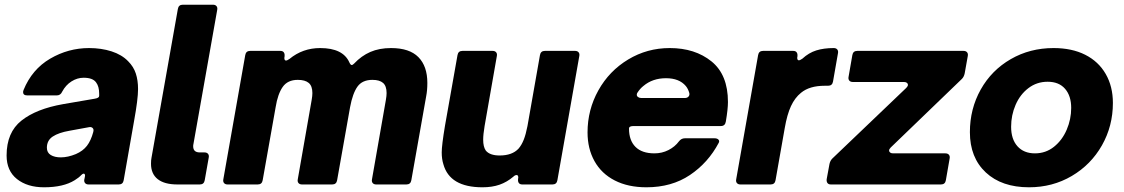

<svg xmlns="http://www.w3.org/2000/svg" viewBox="-20 -783 4770 815"><path d="M8 -123Q8 -221 71 -271Q134 -321 248 -341L382 -364Q401 -367 401 -376V-385Q401 -416 388 -433Q374 -453 335 -453Q308 -453 283.5 -437.5Q259 -422 244 -394Q237 -378 221 -378H96Q78 -378 78 -392Q78 -395 80 -401Q116 -489 193 -534Q270 -579 358 -579Q410 -579 453.5 -565Q497 -551 524 -523Q547 -500 556.5 -471Q566 -442 566 -405Q566 -362 549 -269L505 -18Q502 0 484 0H356Q346 0 341 -6Q336 -12 338 -22L339 -26Q341 -34 341 -37Q341 -46 335 -46Q331 -46 325 -40Q315 -29 297 -18Q249 12 167 12Q96 12 52 -23Q8 -58 8 -123ZM302 -129Q332 -142 349 -164Q366 -186 376 -223Q377 -226 377 -230Q377 -237 371.5 -241Q366 -245 357 -243L275 -228Q229 -220 204 -203.5Q179 -187 179 -156Q179 -135 195.5 -125Q212 -115 238 -115Q268 -115 302 -129Z M849 -18Q846 0 828 0H733Q678 0 649.5 -22.5Q621 -45 621 -88Q621 -104 623 -113L735 -745Q738 -763 756 -763H884Q894 -763 899 -757Q904 -751 902 -741L801 -171Q800 -168 800 -162Q800 -136 828 -136H848Q858 -136 863 -130Q868 -124 866 -114Z M1095 -18Q1092 0 1074 0H946Q936 0 931 -6Q926 -12 928 -22L1021 -549Q1024 -567 1042 -567H1170Q1180 -567 1184.5 -561Q1189 -555 1188 -545V-544L1187 -537Q1187 -526 1194 -526Q1199 -526 1209 -533Q1265 -579 1339 -579Q1436 -579 1463 -518Q1468 -507 1473 -507Q1477 -507 1483 -513Q1514 -546 1552 -562.5Q1590 -579 1640 -579Q1718 -579 1756 -540.5Q1794 -502 1794 -431Q1794 -399 1789 -374L1726 -18Q1723 0 1705 0H1577Q1567 0 1562 -6Q1557 -12 1559 -22L1618 -359Q1621 -376 1621 -388Q1621 -418 1606 -431Q1591 -444 1561 -444Q1518 -444 1497.5 -415.5Q1477 -387 1466 -328L1411 -18Q1408 0 1390 0H1262Q1252 0 1247 -6Q1242 -12 1244 -22L1303 -359Q1306 -376 1306 -388Q1306 -418 1290.5 -431Q1275 -444 1244 -444Q1201 -444 1180 -414Q1159 -384 1150 -328Z M1862 -86Q1855 -108 1855 -136Q1855 -166 1869 -250L1922 -549Q1925 -567 1943 -567H2071Q2081 -567 2086 -561Q2091 -555 2089 -545L2037 -248Q2031 -212 2031 -190Q2031 -160 2042 -144Q2059 -123 2101 -123Q2154 -123 2181 -152Q2194 -167 2203 -189.5Q2212 -212 2219 -248L2272 -549Q2275 -567 2293 -567H2421Q2431 -567 2436 -561Q2441 -555 2439 -545L2346 -18Q2343 0 2325 0H2197Q2187 0 2182.5 -6Q2178 -12 2179 -22V-23L2180 -29Q2180 -40 2173 -40Q2166 -40 2159 -33Q2132 -10 2100.5 1Q2069 12 2028 12Q1889 12 1862 -86Z M2474 -221Q2474 -317 2520 -399.5Q2566 -482 2646.5 -530.5Q2727 -579 2823 -579Q2930 -579 3000 -522.5Q3070 -466 3070 -350Q3070 -320 3061 -267Q3058 -248 3040 -248H2670Q2660 -248 2655 -245.5Q2650 -243 2650 -237Q2650 -187 2677.5 -159.5Q2705 -132 2758 -132Q2790 -132 2817.5 -146Q2845 -160 2862 -183Q2872 -196 2887 -196H3013Q3024 -196 3029.5 -190.5Q3035 -185 3031 -177Q2986 -92 2908.5 -40Q2831 12 2724 12Q2646 12 2589.5 -17Q2533 -46 2503.5 -99Q2474 -152 2474 -221ZM2887 -367Q2897 -367 2902.5 -373Q2908 -379 2906 -388Q2901 -406 2891 -418Q2863 -451 2807 -451Q2750 -451 2711 -418Q2697 -407 2686 -390Q2683 -386 2683 -381Q2683 -375 2688.5 -371Q2694 -367 2702 -367Z M3123 0Q3113 0 3108 -6Q3103 -12 3105 -22L3198 -549Q3201 -567 3219 -567H3347Q3357 -567 3361.5 -561Q3366 -555 3365 -545V-544L3364 -538Q3364 -527 3371 -527Q3376 -527 3386 -534Q3413 -559 3445 -569Q3477 -579 3519 -579Q3529 -579 3534 -573Q3539 -567 3537 -557L3516 -437Q3513 -419 3495 -419H3481Q3416 -419 3380 -389Q3354 -368 3337.5 -332.5Q3321 -297 3311 -239L3272 -18Q3269 0 3251 0Z M3995 -18Q3992 0 3974 0H3507Q3497 0 3492.5 -6Q3488 -12 3489 -22L3501 -87Q3504 -101 3513 -110L3827 -410Q3834 -417 3834 -423Q3834 -428 3829.5 -431.5Q3825 -435 3817 -435H3600Q3590 -435 3585 -441Q3580 -447 3582 -457L3598 -549Q3601 -567 3619 -567H4070Q4080 -567 4085 -561Q4090 -555 4088 -545L4075 -472Q4072 -457 4063 -448L3761 -157Q3754 -150 3754 -144Q3754 -139 3758.5 -135.5Q3763 -132 3771 -132H3993Q4003 -132 4008 -126Q4013 -120 4011 -110Z M4097 -222Q4097 -321 4143 -403Q4189 -485 4270.5 -532Q4352 -579 4452 -579Q4530 -579 4586.5 -550.5Q4643 -522 4673.5 -469Q4704 -416 4704 -346Q4704 -248 4657.5 -166Q4611 -84 4529.5 -36Q4448 12 4348 12Q4232 12 4164.5 -51Q4097 -114 4097 -222ZM4527 -325Q4527 -376 4501 -406Q4475 -436 4427 -436Q4381 -436 4345.5 -409Q4310 -382 4291 -338Q4272 -294 4272 -245Q4272 -192 4299 -162Q4326 -132 4373 -132Q4419 -132 4454 -160Q4489 -188 4508 -232.5Q4527 -277 4527 -325Z"/></svg>

Font: Open Sauce Two Black Italic
Style: Regular
Weight: 900
Italic angle: -10°
Designer: Alfredo Marco Pradil
Foundry: Creative Sauce Fz LLC
Version: Version 1.477